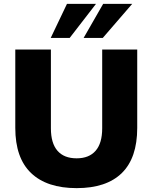

<svg xmlns="http://www.w3.org/2000/svg" viewBox="-20 -961 788 992"><path d="M376 11Q222 11 140.5 -67Q59 -145 59 -300V-705H243V-298Q243 -221 277 -182Q311 -143 376 -143Q440 -143 474 -182Q508 -221 508 -298V-705H689V-300Q689 -145 609.5 -67Q530 11 376 11ZM242 -765 326 -941H476L340 -765ZM412 -765 513 -941H663L511 -765Z"/></svg>

Font: Nunito Sans 12pt ExtraLight 12pt Black
Style: Regular
Weight: 900
Version: Version 3.101;gftools[0.9.27]